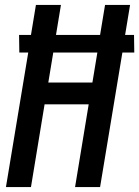

<svg xmlns="http://www.w3.org/2000/svg" viewBox="-20 -755 562 775"><path d="M4 0 94 -543H58L57 -614H105L125 -735H226L206 -614H384L404 -735H505L485 -614H521L522 -543H474L384 0H283L338 -334H160L105 0ZM175 -422H353L373 -543H195Z"/></svg>

Font: Iosevka Term Curly SmBd Obl
Style: Regular
Weight: 600
Italic angle: -9°
Designer: Belleve Invis
Foundry: Belleve Invis
Version: Version 32.3.0